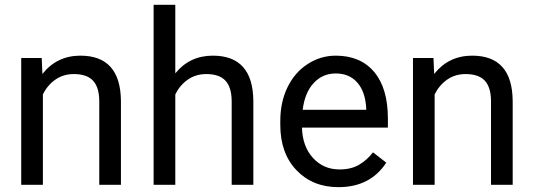

<svg xmlns="http://www.w3.org/2000/svg" viewBox="-20 -770 2224 800"><path d="M153.8 -528.3 156.7 -461.9Q217.3 -538.1 314.9 -538.1Q482.4 -538.1 483.9 -349.1V0H393.6V-349.6Q393.1 -406.7 367.4 -434.1Q341.8 -461.4 287.6 -461.4Q243.7 -461.4 210.4 -438Q177.2 -414.6 158.7 -376.5V0H68.4V-528.3Z M710.4 -464.4Q770.5 -538.1 866.7 -538.1Q1034.2 -538.1 1035.6 -349.1V0H945.3V-349.6Q944.8 -406.7 919.2 -434.1Q893.6 -461.4 839.4 -461.4Q795.4 -461.4 762.2 -438Q729 -414.6 710.4 -376.5V0H620.1V-750H710.4Z M1390.1 9.8Q1282.7 9.8 1215.3 -60.8Q1147.9 -131.3 1147.9 -249.5V-266.1Q1147.9 -344.7 1178 -406.5Q1208 -468.3 1262 -503.2Q1315.9 -538.1 1378.9 -538.1Q1481.9 -538.1 1539.1 -470.2Q1596.2 -402.3 1596.2 -275.9V-238.3H1238.3Q1240.2 -160.2 1283.9 -112.1Q1327.6 -64 1395 -64Q1442.9 -64 1476.1 -83.5Q1509.3 -103 1534.2 -135.3L1589.4 -92.3Q1522.9 9.8 1390.1 9.8ZM1378.9 -463.9Q1324.2 -463.9 1287.1 -424.1Q1250 -384.3 1241.2 -312.5H1505.9V-319.3Q1502 -388.2 1468.8 -426Q1435.5 -463.9 1378.9 -463.9Z M1786.1 -528.3 1789.1 -461.9Q1849.6 -538.1 1947.3 -538.1Q2114.7 -538.1 2116.2 -349.1V0H2025.9V-349.6Q2025.4 -406.7 1999.8 -434.1Q1974.1 -461.4 1919.9 -461.4Q1876 -461.4 1842.8 -438Q1809.6 -414.6 1791 -376.5V0H1700.7V-528.3Z"/></svg>

Font: Vazir FD
Style: FD
Weight: 400
Foundry: Based on Dejavu fonts, by Saber Rastikerdar
Version: Version 26.0.0